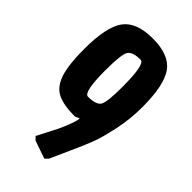

<svg xmlns="http://www.w3.org/2000/svg" viewBox="-240 -844 933 933"><g transform="rotate(45 227.0 -377.0)"><path d="M424 -498Q424 -416 407 -336.5Q390 -257 373 -212.5Q356 -168 323 -96Q290 -24 280 0L264 16L172 -16L156 -32Q157 -34 178 -74.5Q199 -115 210 -137Q244 -210 248 -244L224 -234Q145 -234 103.5 -255Q62 -276 43 -332.5Q24 -389 24 -498Q24 -649 67.5 -709.5Q111 -770 224 -770Q337 -770 380.5 -709.5Q424 -649 424 -498ZM286 -498Q286 -655 255 -655Q198 -655 184 -629Q170 -603 170 -498Q170 -347 201 -347Q259 -347 272.5 -372Q286 -397 286 -498Z"/></g></svg>

Font: Chau Philomene One
Style: Regular
Weight: 400
Designer: Vicente Lamonaca
Foundry: TipoType
Version: Version 1.002